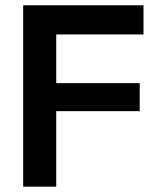

<svg xmlns="http://www.w3.org/2000/svg" viewBox="-20 -700 600 720"><path d="M66.9 0V-680.2H518.1V-570.8H190.9V-388.2H503.9V-283.2H190.9V0Z"/></svg>

Font: TASA Orbiter Text SemiBold
Style: Regular
Weight: 600
Designer: Weizhong Zhang
Version: Version 1.000;Glyphs 3.1.2 (3151)